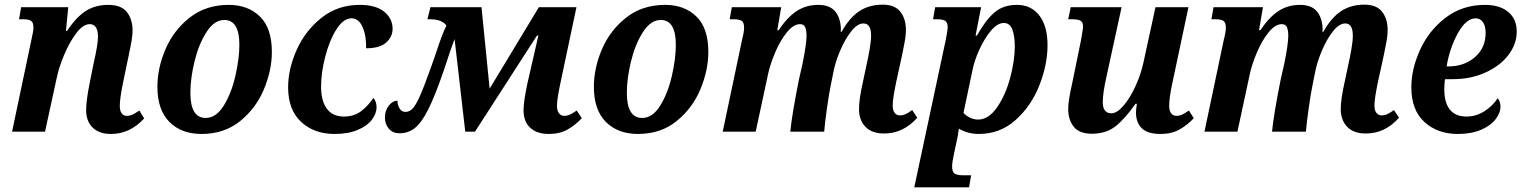

<svg xmlns="http://www.w3.org/2000/svg" viewBox="-20 -567 6553 827"><path d="M351 -93Q351 -134 367 -213L383 -293Q402 -375 402 -409Q402 -463 366 -463Q338 -463 308.5 -424Q279 -385 256 -330Q233 -275 224 -230L174 0H32L116 -399Q124 -433 124 -449Q124 -470 114 -477Q104 -484 79 -484H62L71 -536H274L264 -434H269Q308 -493 349 -519.5Q390 -546 447 -546Q502 -546 526.5 -515Q551 -484 551 -435Q551 -404 537 -342L532 -317L510 -211Q496 -143 496 -111Q496 -90 504 -79Q512 -68 526 -68Q539 -68 551 -73.5Q563 -79 580 -91L601 -57Q540 10 458 10Q407 10 379 -17.5Q351 -45 351 -93Z M658 -193Q658 -274 693 -355.5Q728 -437 797.5 -491.5Q867 -546 965 -546Q1048 -546 1099.5 -496Q1151 -446 1151 -343Q1151 -265 1117 -183Q1083 -101 1014.5 -45.5Q946 10 848 10Q761 10 709.5 -42Q658 -94 658 -193ZM1011 -374Q1011 -481 946 -481Q903 -481 869.5 -429Q836 -377 818 -303Q800 -229 800 -167Q800 -59 866 -59Q911 -59 944 -112.5Q977 -166 994 -240.5Q1011 -315 1011 -374Z M1221 -191Q1221 -270 1258 -352.5Q1295 -435 1365 -490.5Q1435 -546 1529 -546Q1599 -546 1635 -516.5Q1671 -487 1671 -443Q1671 -408 1643 -383.5Q1615 -359 1557 -359Q1558 -414 1541.5 -451Q1525 -488 1494 -488Q1459 -488 1429 -440.5Q1399 -393 1381 -323.5Q1363 -254 1363 -194Q1363 -132 1388 -98.5Q1413 -65 1461 -65Q1504 -65 1534 -87Q1564 -109 1588 -145Q1594 -140 1598 -129Q1602 -118 1602 -105Q1602 -78 1582 -51.5Q1562 -25 1521 -7.5Q1480 10 1421 10Q1333 10 1277 -42Q1221 -94 1221 -191Z M2235 -92Q2235 -130 2252 -209L2299 -414H2293L2026 0H1984L1938 -399Q1922 -357 1900 -289L1890 -259Q1853 -152 1824.5 -95.5Q1796 -39 1767.5 -16Q1739 7 1701 7Q1671 7 1654.5 -13Q1638 -33 1638 -60Q1638 -91 1654.5 -112Q1671 -133 1692 -133Q1692 -115 1701 -100Q1710 -85 1726 -85Q1744 -85 1757.5 -99.5Q1771 -114 1788.5 -153Q1806 -192 1836 -276L1857 -336Q1870 -376 1881.5 -407Q1893 -438 1903 -457Q1883 -484 1833 -484H1821L1834 -536H2054L2089 -185L2301 -536H2463L2394 -210Q2379 -139 2379 -111Q2379 -91 2387.5 -79.5Q2396 -68 2410 -68Q2423 -68 2435 -73.5Q2447 -79 2464 -91L2486 -58Q2458 -28 2424.5 -9Q2391 10 2344 10Q2292 10 2263.5 -17Q2235 -44 2235 -92Z M2538 -193Q2538 -274 2573 -355.5Q2608 -437 2677.5 -491.5Q2747 -546 2845 -546Q2928 -546 2979.5 -496Q3031 -446 3031 -343Q3031 -265 2997 -183Q2963 -101 2894.5 -45.5Q2826 10 2728 10Q2641 10 2589.5 -42Q2538 -94 2538 -193ZM2891 -374Q2891 -481 2826 -481Q2783 -481 2749.5 -429Q2716 -377 2698 -303Q2680 -229 2680 -167Q2680 -59 2746 -59Q2791 -59 2824 -112.5Q2857 -166 2874 -240.5Q2891 -315 2891 -374Z M3680 -97Q3680 -140 3697 -215L3714 -295Q3720 -321 3726 -356Q3732 -391 3732 -414Q3732 -466 3699 -466Q3673 -466 3646 -431.5Q3619 -397 3598 -347Q3577 -297 3569 -253L3558 -198Q3551 -165 3542 -101Q3533 -37 3530 0H3384Q3391 -73 3421 -223L3437 -294Q3454 -377 3454 -414Q3454 -435 3448.5 -449Q3443 -463 3426 -463Q3398 -463 3369.5 -428Q3341 -393 3319.5 -342.5Q3298 -292 3289 -251L3235 0H3093L3177 -399Q3185 -429 3185 -448Q3185 -470 3175 -477Q3165 -484 3140 -484H3123L3132 -536H3345L3328 -437H3334Q3372 -494 3412.5 -520Q3453 -546 3504 -546Q3555 -546 3578 -517Q3601 -488 3602 -441Q3602 -434 3601 -430H3605Q3639 -491 3681.5 -519Q3724 -547 3782 -547Q3834 -547 3858 -516.5Q3882 -486 3882 -438Q3882 -413 3875.5 -380.5Q3869 -348 3868 -342L3863 -318L3840 -213Q3825 -140 3825 -113Q3825 -92 3833.5 -81Q3842 -70 3856 -70Q3869 -70 3881 -75.5Q3893 -81 3909 -93L3931 -60Q3871 8 3788 8Q3735 8 3707.5 -21Q3680 -50 3680 -97Z M4054 -397Q4062 -439 4062 -448Q4062 -470 4051.5 -477Q4041 -484 4016 -484H3999L4008 -536H4206L4182 -414H4188Q4225 -480 4263 -513Q4301 -546 4361 -546Q4421 -546 4456.5 -500.5Q4492 -455 4492 -372Q4492 -290 4457.5 -201Q4423 -112 4355.5 -51Q4288 10 4196 10Q4148 10 4110 -13Q4109 -9 4107.5 4.5Q4106 18 4102 35L4088 101Q4081 134 4081 150Q4081 173 4091.5 180.5Q4102 188 4129 188H4163L4154 240H3918ZM4351 -367Q4351 -411 4340.5 -439.5Q4330 -468 4304 -468Q4276 -468 4248 -434.5Q4220 -401 4198 -352.5Q4176 -304 4168 -261L4130 -81Q4139 -70 4156.5 -61Q4174 -52 4193 -52Q4238 -52 4274.5 -104.5Q4311 -157 4331 -231.5Q4351 -306 4351 -367Z M4873 -82Q4873 -98 4877 -120H4871Q4824 -53 4783.5 -22Q4743 9 4683 9Q4629 9 4605 -21Q4581 -51 4581 -99Q4581 -133 4599 -212L4635 -388L4639 -410Q4645 -446 4645 -453Q4645 -471 4634.5 -477.5Q4624 -484 4598 -484H4581L4592 -536H4811L4746 -237Q4730 -167 4730 -127Q4730 -79 4767 -79Q4791 -79 4819 -111.5Q4847 -144 4870.5 -195Q4894 -246 4905 -297L4957 -536H5099L5029 -206Q5016 -145 5016 -111Q5016 -90 5024.5 -79Q5033 -68 5047 -68Q5060 -68 5072 -73.5Q5084 -79 5101 -91L5122 -58Q5094 -28 5060 -9Q5026 10 4979 10Q4922 10 4897.5 -15Q4873 -40 4873 -82Z M5755 -97Q5755 -140 5772 -215L5789 -295Q5795 -321 5801 -356Q5807 -391 5807 -414Q5807 -466 5774 -466Q5748 -466 5721 -431.5Q5694 -397 5673 -347Q5652 -297 5644 -253L5633 -198Q5626 -165 5617 -101Q5608 -37 5605 0H5459Q5466 -73 5496 -223L5512 -294Q5529 -377 5529 -414Q5529 -435 5523.5 -449Q5518 -463 5501 -463Q5473 -463 5444.5 -428Q5416 -393 5394.5 -342.5Q5373 -292 5364 -251L5310 0H5168L5252 -399Q5260 -429 5260 -448Q5260 -470 5250 -477Q5240 -484 5215 -484H5198L5207 -536H5420L5403 -437H5409Q5447 -494 5487.5 -520Q5528 -546 5579 -546Q5630 -546 5653 -517Q5676 -488 5677 -441Q5677 -434 5676 -430H5680Q5714 -491 5756.5 -519Q5799 -547 5857 -547Q5909 -547 5933 -516.5Q5957 -486 5957 -438Q5957 -413 5950.5 -380.5Q5944 -348 5943 -342L5938 -318L5915 -213Q5900 -140 5900 -113Q5900 -92 5908.5 -81Q5917 -70 5931 -70Q5944 -70 5956 -75.5Q5968 -81 5984 -93L6006 -60Q5946 8 5863 8Q5810 8 5782.5 -21Q5755 -50 5755 -97Z M6059 -191Q6059 -270 6097 -353Q6135 -436 6207 -491Q6279 -546 6376 -546Q6440 -546 6476.5 -515.5Q6513 -485 6513 -431Q6513 -377 6477 -330Q6441 -283 6378 -254.5Q6315 -226 6238 -226H6204Q6201 -207 6201 -182Q6201 -125 6225 -95Q6249 -65 6297 -65Q6338 -65 6374 -88Q6410 -111 6431 -144Q6443 -130 6443 -107Q6443 -81 6422 -53.5Q6401 -26 6359.5 -8Q6318 10 6259 10Q6172 10 6115.5 -41.5Q6059 -93 6059 -191ZM6219 -281Q6287 -281 6333 -321Q6379 -361 6379 -425Q6379 -455 6367.5 -471.5Q6356 -488 6336 -488Q6295 -488 6259.5 -424Q6224 -360 6211 -281Z"/></svg>

Font: Noto Serif Narrow
Style: Bold Italic
Weight: 700
Width: 4
Italic angle: -12°
Designer: Monotype Design Team
Foundry: Monotype Imaging Inc.
Version: Version 1.001